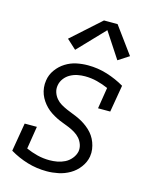

<svg xmlns="http://www.w3.org/2000/svg" viewBox="-116 -843 733 927"><g transform="rotate(15 250.0 -379.5)"><path d="M208 8Q157 8 110.5 -6Q64 -20 22 -45L46 -187H107L89 -74Q116 -62 145.5 -54.5Q175 -47 207 -47Q226 -47 245.5 -50.5Q265 -54 283 -63Q301 -72 314.5 -88.5Q328 -105 332 -124Q335 -142 329 -159Q323 -176 312 -188.5Q301 -201 286 -210Q271 -219 255.5 -225.5Q240 -232 223.5 -238Q207 -244 192 -251.5Q177 -259 162.5 -268.5Q148 -278 136 -290Q124 -302 114.5 -316Q105 -330 99 -345.5Q93 -361 91 -379Q89 -397 92 -415Q96 -444 114 -469Q132 -494 157.5 -510Q183 -526 211.5 -532Q240 -538 269 -538Q319 -538 365.5 -523.5Q412 -509 453 -485L430 -350H369L386 -456Q359 -468 329.5 -475.5Q300 -483 269 -483Q251 -483 232.5 -479.5Q214 -476 196.5 -466.5Q179 -457 167 -441Q155 -425 152 -406Q149 -388 154.5 -371.5Q160 -355 171 -342Q182 -329 196.5 -320.5Q211 -312 227 -305Q243 -298 259 -292Q275 -286 290.5 -278.5Q306 -271 320 -261.5Q334 -252 346.5 -240.5Q359 -229 368.5 -215Q378 -201 384 -185Q390 -169 392.5 -151.5Q395 -134 392 -115Q387 -86 368 -60.5Q349 -35 322 -19.5Q295 -4 265.5 2Q236 8 208 8ZM189 -594 142 -637 287 -767H355L453 -633L399 -598L315 -726Z"/></g></svg>

Font: Iosevka Slab Light
Style: Italic
Weight: 300
Italic angle: -9°
Monospace: yes
Designer: Belleve Invis
Foundry: Belleve Invis
Version: Version 11.1.1; ttfautohint (v1.8.3)